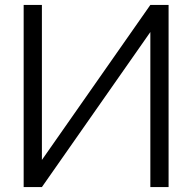

<svg xmlns="http://www.w3.org/2000/svg" viewBox="-20 -759 780 779"><path d="M76 0H150L590 -629V0H664V-739H590L150 -110V-739H76Z"/></svg>

Font: Involve
Style: Regular
Weight: 400
Designer: Stefan Peev
Foundry: Context Ltd.
Version: Version 1.001